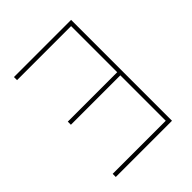

<svg xmlns="http://www.w3.org/2000/svg" viewBox="-201 -853 979 979"><g transform="rotate(-45 288.0 -364.0)"><path d="M472.7 -727.5V0H67.4V-22.5H450.2V-350.1H93.8V-372.6H450.2V-705.1H60.5V-727.5Z"/></g></svg>

Font: Inter 20pt Thin
Style: Regular
Weight: 250
Version: Version 4.001;git-66647c0bb